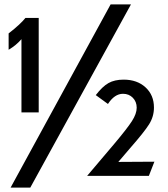

<svg xmlns="http://www.w3.org/2000/svg" viewBox="-20 -794 759 868"><path d="M572 -774H480L28 54H117ZM155 -286V-713H95Q72 -684 19 -643V-569Q53 -589 77 -617V-286ZM653 1 678 -63 515 -62 568 -124Q632 -197 654 -232Q676 -267 676 -308Q676 -364 638 -399Q600 -434 539 -434Q498 -434 470.5 -418.5Q443 -403 413 -364L468 -324Q498 -370 536 -370Q563 -370 580.5 -352Q598 -334 598 -307Q598 -280 576.5 -246.5Q555 -213 496 -143L374 1Z"/></svg>

Font: Geom
Style: Regular
Weight: 400
Version: Version 1.102